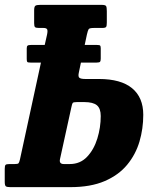

<svg xmlns="http://www.w3.org/2000/svg" viewBox="-58 -770 655 790"><path d="M2 -95Q15 -95 18 -98Q21 -101 24 -113.5L110.5 -512.5H68Q56.5 -512.5 54.2 -515.2Q52 -518 52 -527.5V-571Q52 -579.5 55.5 -582.2Q59 -585 69 -585H126L135.5 -627Q139 -643.5 136 -649.2Q133 -655 120.5 -655H102Q89.5 -655 86 -658.5Q82.5 -662 82.5 -674.5V-727Q82.5 -743 87.8 -746.5Q93 -750 108 -750H359.5Q375.5 -750 378.5 -745Q381.5 -740 381.5 -724V-677.5Q381.5 -664 378.8 -659.5Q376 -655 362.5 -655H329Q310 -655 306.8 -650Q303.5 -645 299.5 -627.5L290.5 -585H341Q351.5 -585 354 -582.5Q356.5 -580 356.5 -571V-529Q356.5 -520 354 -516.2Q351.5 -512.5 339.5 -512.5H275L266.5 -472Q262.5 -454.5 268.8 -449.8Q275 -445 293.5 -445H349Q439.5 -445 485.5 -407Q531.5 -369 531.5 -297.5Q531.5 -240.5 515.8 -187.2Q500 -134 465 -91.8Q430 -49.5 372.5 -24.8Q315 0 231.5 0H-15.5Q-29.5 0 -34 -3.5Q-38.5 -7 -38.5 -22V-75Q-38.5 -88 -35.2 -91.5Q-32 -95 -19 -95ZM258.5 -350Q243.5 -350 241 -346.2Q238.5 -342.5 235.5 -328L189 -116Q184 -95 205 -95H229Q272 -95 300.2 -124.8Q328.5 -154.5 342.5 -200Q356.5 -245.5 356.5 -292.5Q356.5 -323.5 340.8 -336.8Q325 -350 288.5 -350Z"/></svg>

Font: Besley* Condensed
Style: Bold Italic
Weight: 700
Width: 3
Italic angle: -13°
Designer: Owen Earl
Foundry: indestructible type*
Version: Version 3.000; ttfautohint (v1.8.3)